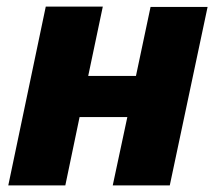

<svg xmlns="http://www.w3.org/2000/svg" viewBox="-20 -559 650 579"><path d="M5 0H177L220 -206H364L320 0H492L606 -538H434L390 -330H246L290 -539H118Z"/></svg>

Font: Geist ExtraBold
Style: Italic
Weight: 800
Italic angle: -12°
Designer: Basement.studio, Andrés Briganti, Mateo Zaragoza
Foundry: Basement.studio, Vercel, Andrés Briganti, Guido Ferreyra, Mateo Zaragoza
Version: Version 1.500